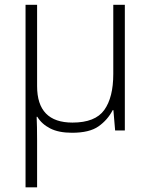

<svg xmlns="http://www.w3.org/2000/svg" viewBox="-20 -551 636 811"><path d="M507.3 -530.8V0H466.3L459 -85.9H456.1Q434.6 -44.4 396.2 -17.3Q357.9 9.8 284.2 9.8Q228 9.8 192.1 -8.5Q156.2 -26.9 137.7 -57.6H134.8Q135.7 -38.6 136.2 -12.7Q136.7 13.2 136.7 43V240.2H87.9V-530.8H136.7V-187Q136.7 -33.2 286.1 -33.2Q382.3 -33.2 420.4 -86.4Q458.5 -139.6 458.5 -238.3V-530.8Z"/></svg>

Font: Open Sans Light
Style: Regular
Weight: 300
Designer: Monotype Design Team
Foundry: Monotype Imaging Inc.
Version: Version 3.000; ttfautohint (v1.8.4)